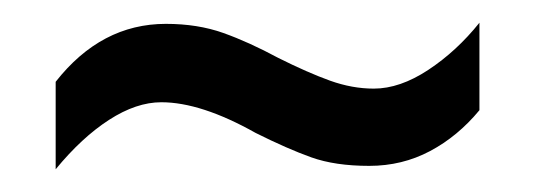

<svg xmlns="http://www.w3.org/2000/svg" viewBox="-20 -437 470 169"><path d="M205 -320Q157 -347 122 -347Q100 -347 76 -331.5Q52 -316 29 -288V-365Q69 -416 126 -416Q154 -416 176.5 -408Q199 -400 225 -386Q251 -373 270.5 -366Q290 -359 309 -359Q332 -359 357 -375.5Q382 -392 402 -417V-340Q383 -317 358.5 -304Q334 -291 305 -291Q275 -291 254 -298.5Q233 -306 205 -320Z"/></svg>

Font: Noto Sans Georgian ExtraCondensed
Style: Regular
Weight: 400
Width: 2
Designer: Monotype Design Team, Akaki Razmadze
Foundry: Google LLC
Version: Version 2.005; ttfautohint (v1.8.4.7-5d5b)